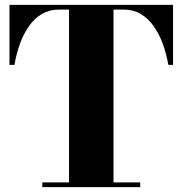

<svg xmlns="http://www.w3.org/2000/svg" viewBox="-20 -770 750 790"><path d="M154 0V-19.5H264V-730.5H221.5Q183.5 -730.5 153.2 -713Q123 -695.5 100.5 -664.2Q78 -633 62.8 -591.8Q47.5 -550.5 39.5 -503H19V-750H692V-503H672.5Q664.5 -550.5 649 -591.8Q633.5 -633 611 -664.2Q588.5 -695.5 558.2 -713Q528 -730.5 490 -730.5H447V-19.5H557V0Z"/></svg>

Font: Bodoni Moda 11pt ExtraBold
Style: Regular
Weight: 800
Designer: Owen Earl
Foundry: indestructible type
Version: Version 2.004